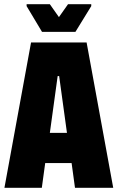

<svg xmlns="http://www.w3.org/2000/svg" viewBox="-20 -889 557 909"><path d="M1 0 127 -688H390L516 0H335L319 -117H194L178 0ZM216 -260H297L260 -529H253ZM179 -738 106 -860V-869H216L259 -808L302 -869H412V-860L337 -738Z"/></svg>

Font: Saira Condensed Black
Style: Regular
Weight: 900
Width: 3
Designer: Hector Gatti with collaboration of the Omnibus-Type team
Foundry: Omnibus-Type
Version: Version 1.101